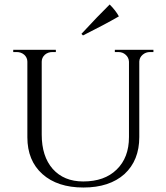

<svg xmlns="http://www.w3.org/2000/svg" viewBox="-20 -822 740 856"><path d="M343 -671Q419 -753 469 -802Q496 -775 510 -749Q446 -712 350 -664ZM664 -600V-590H649Q630 -590 616 -578Q602 -566 601 -548V-211Q601 -107 535 -46Q468 14 352 14Q236 14 169 -46Q102 -106 102 -210V-547Q102 -565 88 -578Q74 -590 54 -590H39V-600H229V-590H214Q194 -590 180 -578Q166 -565 166 -547V-222Q166 -125 215 -69Q265 -13 351 -13Q446 -13 500 -66Q555 -119 555 -211V-547Q554 -566 540 -578Q527 -590 507 -590H492V-600Z"/></svg>

Font: Cinzel(RUS BY LYAJKA)
Style: Regular
Weight: 400
Designer: Natanael Gama
Version: Version 1.001;PS 001.001;hotconv 1.0.56;makeotf.lib2.0.21325